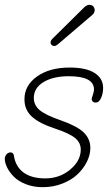

<svg xmlns="http://www.w3.org/2000/svg" viewBox="-20 -775 461 801"><path d="M206.1 -583Q200.2 -583 195.6 -587.2Q190.9 -591.3 190.9 -597.2Q190.9 -605.5 199.2 -613.8L330.1 -743.2Q341.8 -754.9 353 -754.9Q363.3 -754.9 369.1 -748.3Q375 -741.7 375 -732.9Q375 -719.7 361.8 -710L221.2 -589.8Q212.9 -583 206.1 -583ZM158.2 5.9Q119.6 5.9 87.9 -6.6Q56.2 -19 37.8 -37.8Q19.5 -56.6 10 -75.7Q0.5 -94.7 0 -110.8Q0 -123 7.1 -131.1Q14.2 -139.2 23.9 -139.2Q36.1 -139.2 38.1 -125Q44.9 -80.1 78.1 -55.4Q111.3 -30.8 168.9 -30.8Q229 -30.8 272.9 -67.6Q316.9 -104.5 316.9 -150.9Q316.9 -179.7 293.2 -199.2Q269.5 -218.8 209 -238.8Q143.6 -260.3 112.8 -288.6Q82 -316.9 82 -360.8Q82 -418.5 134.3 -455.8Q186.5 -493.2 271 -493.2Q339.4 -493.2 374.8 -470.5Q410.2 -447.8 410.2 -408.2Q410.2 -385.7 401.9 -366.5Q393.6 -347.2 378.9 -347.2Q370.1 -347.2 366 -352.5Q361.8 -357.9 362.8 -365.2Q363.8 -368.7 366.5 -376.5Q369.1 -384.3 370.6 -390.6Q372.1 -397 372.1 -401.9Q372.1 -457 267.1 -457Q202.1 -457 161.6 -432.6Q121.1 -408.2 121.1 -366.2Q121.1 -335.9 146 -315.2Q170.9 -294.4 233.9 -272.9Q301.8 -249 329.3 -222.4Q356.9 -195.8 356.9 -157.2Q356.9 -128.9 342.5 -100.1Q328.1 -71.3 303.2 -47.6Q278.3 -23.9 240 -9Q201.7 5.9 158.2 5.9Z"/></svg>

Font: Comic Neue Light
Style: Italic
Weight: 300
Italic angle: -12°
Designer: Craig Rozynski
Foundry: Craig Rozynski
Version: Version 2.003;hotconv 1.0.109;makeotfexe 2.5.65596